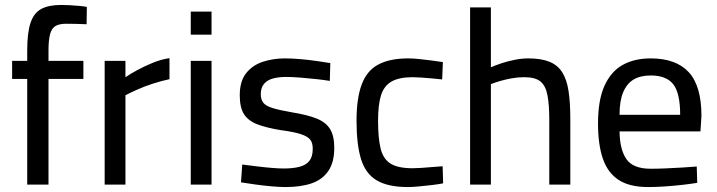

<svg xmlns="http://www.w3.org/2000/svg" viewBox="-20 -746 2897 776"><path d="M90 0V-427H29V-500H90V-542Q90 -614 103.5 -654Q117 -694 147 -710Q177 -726 227 -726Q240 -726 261 -725Q282 -724 302.5 -722Q323 -720 331 -718L330 -648Q312 -649 287.5 -649.5Q263 -650 247 -650Q220 -650 204.5 -641Q189 -632 182.5 -608Q176 -584 176 -542V-500H317V-427H176V0Z M403 0V-500H487V-434Q506 -447 534.5 -462.5Q563 -478 597 -492Q631 -506 665 -511V-426Q632 -419 598 -408Q564 -397 535 -384Q506 -371 487 -361V0Z M751 0V-500H835V0ZM751 -606V-699H835V-606Z M1134 10Q1110 10 1076.5 7Q1043 4 1011 -0.5Q979 -5 954 -9L959 -81Q984 -78 1015.5 -74Q1047 -70 1077 -67.5Q1107 -65 1126 -65Q1165 -65 1191 -72Q1217 -79 1230.5 -96Q1244 -113 1244 -145Q1244 -169 1233.5 -182Q1223 -195 1195.5 -204Q1168 -213 1115 -220Q1059 -229 1021.5 -243Q984 -257 966.5 -284Q949 -311 949 -361Q949 -418 975 -450.5Q1001 -483 1043 -496.5Q1085 -510 1131 -510Q1160 -510 1194 -507Q1228 -504 1260 -499.5Q1292 -495 1315 -491L1313 -419Q1289 -423 1256.5 -426.5Q1224 -430 1192 -432.5Q1160 -435 1136 -435Q1107 -435 1084 -429Q1061 -423 1047.5 -407.5Q1034 -392 1034 -365Q1034 -344 1044 -331Q1054 -318 1081 -309.5Q1108 -301 1160 -292Q1222 -282 1259.5 -267Q1297 -252 1314 -224.5Q1331 -197 1331 -148Q1331 -90 1307 -55Q1283 -20 1239.5 -5Q1196 10 1134 10Z M1629 10Q1549 10 1503.5 -16.5Q1458 -43 1439.5 -102Q1421 -161 1421 -258Q1421 -349 1442 -405Q1463 -461 1509.5 -485.5Q1556 -510 1630 -510Q1648 -510 1673 -507.5Q1698 -505 1724.5 -501.5Q1751 -498 1770 -495L1767 -425Q1749 -427 1727 -429Q1705 -431 1683.5 -432.5Q1662 -434 1648 -434Q1593 -434 1562.5 -416.5Q1532 -399 1520 -361Q1508 -323 1508 -258Q1508 -187 1518.5 -145Q1529 -103 1559 -84.5Q1589 -66 1648 -66Q1662 -66 1684 -67.5Q1706 -69 1728.5 -71Q1751 -73 1769 -74L1771 -5Q1751 -1 1724.5 2Q1698 5 1672.5 7.5Q1647 10 1629 10Z M1880 0V-716H1964V-474Q1982 -482 2007.5 -490.5Q2033 -499 2061.5 -504.5Q2090 -510 2115 -510Q2167 -510 2200.5 -496.5Q2234 -483 2252.5 -453.5Q2271 -424 2278 -377.5Q2285 -331 2285 -265V0H2200V-261Q2200 -324 2192.5 -362Q2185 -400 2164 -417Q2143 -434 2098 -434Q2074 -434 2048.5 -429.5Q2023 -425 2001 -418.5Q1979 -412 1964 -406V0Z M2600 10Q2524 10 2480 -19Q2436 -48 2416.5 -105Q2397 -162 2397 -247Q2397 -341 2423 -399Q2449 -457 2496.5 -483.5Q2544 -510 2610 -510Q2712 -510 2763.5 -454.5Q2815 -399 2815 -277L2811 -215H2484Q2485 -141 2512 -102.5Q2539 -64 2610 -64Q2638 -64 2672 -65.5Q2706 -67 2739.5 -69Q2773 -71 2796 -73L2798 -7Q2774 -3 2739 1Q2704 5 2667.5 7.5Q2631 10 2600 10ZM2484 -282H2729Q2729 -370 2701 -405.5Q2673 -441 2610 -441Q2569 -441 2541.5 -425Q2514 -409 2499 -374Q2484 -339 2484 -282Z"/></svg>

Font: Cairo Play Medium
Style: Regular
Weight: 500
Version: Version 3.119